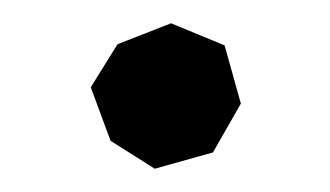

<svg xmlns="http://www.w3.org/2000/svg" viewBox="-20 -388 284 165"><path d="M81 -350 127 -368 173 -349 187 -299 163 -257 113 -243 75 -267 58 -313Z"/></svg>

Font: Alike Angular
Style: Regular
Weight: 400
Designer: Sveta Sebyakina
Foundry: Cyreal (www.cyreal.org)
Version: Version 1.300; ttfautohint (v1.8.4.7-5d5b)